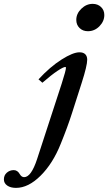

<svg xmlns="http://www.w3.org/2000/svg" viewBox="-154 -729 547 970"><path d="M290 -571.3Q264.6 -571.3 248 -587.4Q231.4 -603.5 231.4 -628.4Q231.4 -660.2 256.8 -684.8Q282.2 -709.5 314 -709.5Q339.8 -709.5 356.4 -693.6Q373 -677.7 373 -653.3Q373 -621.6 348.4 -596.4Q323.7 -571.3 290 -571.3ZM-73.2 220.2Q-100.6 220.2 -117.4 208.5Q-134.3 196.8 -134.3 177.2Q-134.3 156.2 -119.4 143.3Q-104.5 130.4 -84.5 130.4Q-65.4 130.4 -53.7 151.4Q-44.9 166 -32.2 166Q3.4 166 33.2 75.2L157.7 -306.6Q179.2 -373.5 179.2 -386.7Q179.2 -390.6 175.8 -390.6Q166 -390.6 136.5 -371.1Q106.9 -351.6 60.1 -311L40.5 -328.1Q99.1 -391.6 157 -428.2Q214.8 -464.8 247.6 -464.8Q266.6 -464.8 276.6 -455.1Q286.6 -445.3 286.6 -427.2Q286.6 -397.5 258.8 -310.5L210 -158.2Q188 -88.9 152.8 -2.4Q113.3 96.7 51.3 158.4Q-10.7 220.2 -73.2 220.2Z"/></svg>

Font: Elstob 6pt SemiBold
Style: Italic
Weight: 600
Italic angle: -20°
Designer: Peter S. Baker
Version: Version 1.015